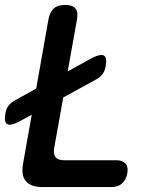

<svg xmlns="http://www.w3.org/2000/svg" viewBox="-29 -760 649 780"><path d="M145 0Q96 0 76 -24Q56 -48 65 -97L100 -294L47 -265Q13 -248 0 -256Q-13 -264 -7 -300Q-4 -318 6 -331Q16 -344 33 -353L118 -400L168 -682Q174 -712 190 -726Q206 -740 235.5 -740Q265 -740 277 -726Q289 -712 284 -682L246 -470L346 -525Q380 -542 393.5 -534Q407 -526 400 -490Q397 -472 387.5 -459Q378 -446 361 -437L228 -364L191 -158Q187 -133 197 -121Q207 -109 231 -109H444Q469 -109 481 -95Q493 -81 488 -55Q483 -29 466.5 -14.5Q450 0 424 0Z"/></svg>

Font: Maple Mono NL SemiBold
Style: Italic
Weight: 600
Italic angle: -10°
Monospace: yes
Designer: subframe7536
Version: Version 7.000